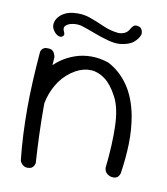

<svg xmlns="http://www.w3.org/2000/svg" viewBox="-76 -723 683 786"><g transform="rotate(10 265.0 -330.0)"><path d="M434 -24Q424 -27 418 -32Q412 -37 409.5 -42.5Q407 -48 406.5 -52.5Q406 -57 406 -57Q417 -155 414.5 -232Q412 -309 388 -352Q365 -396 337 -417Q309 -438 278.5 -439.5Q248 -441 216 -424Q177 -402 153 -368Q129 -334 118 -294Q107 -254 107 -213Q108 -176 108.5 -144Q109 -112 110 -86.5Q111 -61 113 -47Q113 -47 113 -44.5Q113 -42 112 -38.5Q111 -35 107.5 -31.5Q104 -28 96 -27Q88 -26 82 -29.5Q76 -33 72.5 -36.5Q69 -40 69 -40Q57 -61 57 -79.5Q57 -98 59 -119.5Q61 -141 55 -171Q54 -206 55.5 -239Q57 -272 61 -303Q65 -334 74 -361Q83 -388 99 -410Q118 -435 144.5 -454Q171 -473 203 -484Q235 -495 270 -495Q305 -495 341 -483Q367 -470 388.5 -450.5Q410 -431 426.5 -407Q443 -383 455 -352.5Q467 -322 474 -285Q484 -229 482.5 -169.5Q481 -110 471 -45Q471 -45 469.5 -41Q468 -37 464.5 -32Q461 -27 453.5 -24.5Q446 -22 434 -24ZM91 -1Q82 -1 76 -4.5Q70 -8 66 -13Q62 -18 60.5 -21.5Q59 -25 59 -25Q53 -79 50.5 -133Q48 -187 48 -242.5Q48 -298 51 -355.5Q54 -413 59 -474Q59 -474 59.5 -477.5Q60 -481 63 -486Q66 -491 72.5 -494.5Q79 -498 90 -497Q101 -497 107 -492.5Q113 -488 116 -481.5Q119 -475 120 -470.5Q121 -466 121 -466Q117 -415 115 -363Q113 -311 113 -256.5Q113 -202 115 -144.5Q117 -87 121 -26Q121 -26 120 -22Q119 -18 116.5 -13.5Q114 -9 108 -5Q102 -1 91 -1ZM138 -555Q132 -551 124.5 -553.5Q117 -556 112.5 -560Q108 -564 108 -564Q94 -579 93.5 -594Q93 -609 102 -623Q111 -637 128 -646.5Q145 -656 166 -658Q203 -662 234.5 -651Q266 -640 297 -626Q328 -612 362 -609Q377 -609 388.5 -615Q400 -621 407 -634Q407 -634 409.5 -638.5Q412 -643 418 -648Q424 -653 435 -651Q445 -649 449 -644Q453 -639 454.5 -633.5Q456 -628 456 -624Q456 -620 456 -620Q450 -601 431.5 -585.5Q413 -570 376 -566Q355 -564 325 -572Q295 -580 264 -592Q233 -604 207 -612Q189 -616 171 -613Q153 -610 143.5 -601Q134 -592 140 -579Q140 -579 142 -574.5Q144 -570 144.5 -565Q145 -560 138 -555Z"/></g></svg>

Font: Sour Gummy Black ExtraLight
Style: Regular
Weight: 250
Version: Version 1.000